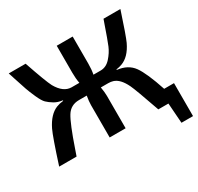

<svg xmlns="http://www.w3.org/2000/svg" viewBox="-175 -895 1287 1251"><g transform="rotate(-30 468.5 -269.5)"><path d="M861 -97H935V151H848L837 0H761Q697 -184 679 -221Q645 -292 599 -306Q583 -311 563 -311H508Q515 -271 515 -243V0H395V-243Q395 -271 402 -311H344Q281 -311 249 -259Q217 -207 162 -46Q152 -16 146 0H15Q76 -190 99 -238Q140 -322 200 -346Q223 -355 252 -358V-362Q217 -366 190.5 -382Q164 -398 147 -414.5Q130 -431 110 -476Q90 -521 80.5 -548.5Q71 -576 48 -647Q45 -656 43.5 -661.5Q42 -667 39 -675Q36 -683 34 -690H161Q217 -526 239 -484Q282 -408 343 -407H402Q395 -443 395 -487V-690H515V-487Q515 -443 508 -407H562Q604 -407 636 -442.5Q668 -478 684.5 -517.5Q701 -557 737 -662Q744 -680 747 -690H874Q818 -519 799 -478Q759 -394 697 -372Q678 -365 655 -362V-358Q735 -349 774.5 -294Q814 -239 861 -97Z"/></g></svg>

Font: Exo 2 Semi Bold
Style: Regular
Weight: 600
Designer: Natanael Gama
Version: Version 1.001;PS 001.001;hotconv 1.0.88;makeotf.lib2.5.64775